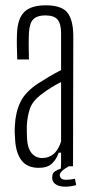

<svg xmlns="http://www.w3.org/2000/svg" viewBox="-20 -626 353 723"><path d="M126 6Q83 6 61.5 -21.5Q40 -49 37 -99Q36 -113 35.5 -126Q35 -139 36 -152Q38 -202 56.5 -241Q75 -280 124 -312Q144 -325 166 -338Q188 -351 210 -362V-501Q210 -536 197 -552Q184 -568 150 -568Q121 -568 106 -554Q91 -540 89 -502Q88 -483 88 -454.5Q88 -426 89 -402H45Q44 -425 43.5 -451.5Q43 -478 44 -499Q46 -556 71.5 -581Q97 -606 152 -606Q211 -606 233 -579.5Q255 -553 256 -494L255 0H210V-51H201Q192 -25 175 -9.5Q158 6 126 6ZM139 -31Q190 -31 210 -93V-317Q194 -309 175.5 -298Q157 -287 131 -267Q102 -244 92.5 -216.5Q83 -189 81 -152Q81 -143 81 -129Q81 -115 82 -101Q84 -68 99 -49.5Q114 -31 139 -31ZM177 38Q177 25 188 18.5Q199 12 209 9L210 -12H234L238 1Q205 19 205 34Q205 40 210 45.5Q215 51 229 51Q234 51 244.5 50Q255 49 262 47L267 71Q257 74 245.5 75.5Q234 77 226 77Q200 77 187 66Q174 55 177 38Z"/></svg>

Font: Big Shoulders Display Light
Style: Regular
Weight: 300
Designer: Patric King
Foundry: XO Type Co
Version: Version 1.000; ttfautohint (v1.8.2)